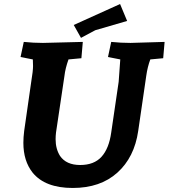

<svg xmlns="http://www.w3.org/2000/svg" viewBox="-20 -918 837 953"><path d="M142 -61Q96 -119 96 -209Q96 -237 100 -268L135 -512Q144 -566 144 -590Q144 -614 143 -623L82 -635L98 -710Q146 -705 193 -705L391 -710L384 -629L320 -623Q304 -578 300 -542L258 -260Q256 -243 256 -227Q256 -179 278 -144Q309 -99 378 -99Q447 -99 484 -140Q521 -181 532 -260L569 -512Q570 -520 577 -623L516 -635L532 -710Q580 -705 628 -705L797 -710L790 -629L726 -623Q712 -585 706 -542L666 -268Q647 -137 562.5 -61Q478 15 341 15Q204 15 142 -61ZM576 -898 611 -814Q472 -774 453 -768L382 -730L346 -794Z"/></svg>

Font: Andada SC
Style: Bold Italic
Weight: 700
Italic angle: -8.29999°
Designer: Carolina Giovagnoli
Foundry: Carolina Giovagnoli
Version: Version 1.003